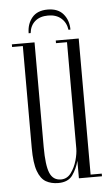

<svg xmlns="http://www.w3.org/2000/svg" viewBox="-49 -676 418 721"><g transform="rotate(-5 159.5 -316.0)"><path d="M141.5 11Q115 11 95.2 -0.2Q75.5 -11.5 64.5 -41.8Q53.5 -72 53.5 -129V-513H13V-523H98.5V-128.5Q98.5 -59 110.8 -30.2Q123 -1.5 153 -1.5Q176 -1.5 190.8 -21.5Q205.5 -41.5 212.8 -67.5Q220 -93.5 220 -112V-513H178.5V-523H265V-10H307V0H220V-66Q212.5 -37 195.8 -13Q179 11 141.5 11ZM158 -641.5Q197 -641.5 217 -617.8Q237 -594 237 -559H229.5Q226 -586 207.2 -602.5Q188.5 -619 158 -619Q127 -619 108.5 -603Q90 -587 87 -559H79.5Q79.5 -594 99.2 -617.8Q119 -641.5 158 -641.5Z"/></g></svg>

Font: Imbue 100pt ExtraLight
Style: Regular
Weight: 200
Designer: Tyler Finck
Foundry: Etcetera Type Company
Version: Version 1.102; ttfautohint (v1.8.3)